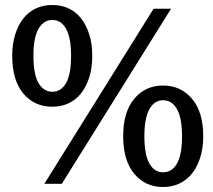

<svg xmlns="http://www.w3.org/2000/svg" viewBox="-20 -737 854 770"><path d="M596 -702H666L228 0H158ZM350 -513Q350 -465 338 -427Q326 -389 305 -362.5Q284 -336 254.5 -322.5Q225 -309 190 -309Q118 -309 73.5 -362Q29 -415 29 -513Q29 -561 41 -599Q53 -637 74 -663.5Q95 -690 124.5 -703.5Q154 -717 190 -717Q225 -717 254.5 -703.5Q284 -690 305 -663.5Q326 -637 338 -599Q350 -561 350 -513ZM265 -513Q265 -586 245 -621.5Q225 -657 190 -657Q155 -657 134.5 -621.5Q114 -586 114 -513Q114 -439 134.5 -404Q155 -369 190 -369Q225 -369 245 -404Q265 -439 265 -513ZM795 -191Q795 -143 783 -105Q771 -67 749.5 -40.5Q728 -14 698.5 -0.5Q669 13 634 13Q563 13 518.5 -40Q474 -93 474 -191Q474 -288 518.5 -341Q563 -394 634 -394Q705 -394 750 -341Q795 -288 795 -191ZM710 -191Q710 -263 690 -299Q670 -335 634 -335Q599 -335 579 -299Q559 -263 559 -191Q559 -117 579 -81.5Q599 -46 634 -46Q670 -46 690 -81.5Q710 -117 710 -191Z"/></svg>

Font: Expletus Sans
Style: Regular
Weight: 400
Designer: Jasper de Waard
Foundry: Designtown
Version: Version 7.028